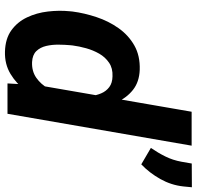

<svg xmlns="http://www.w3.org/2000/svg" viewBox="-30 -762 801 782"><g transform="rotate(90 371.0 -370.5)"><path d="M326.2 -123 434.6 -750H572.8L442.9 0H319.3ZM25.4 -253.9 26.4 -264.6Q32.7 -313 49.1 -362.3Q65.4 -411.6 94 -452.1Q122.6 -492.7 164.6 -516.6Q206.5 -540.5 264.2 -538.6Q313.5 -536.6 345.7 -511Q377.9 -485.4 395.8 -445.1Q413.6 -404.8 420.2 -359.6Q426.8 -314.5 425.3 -273.9L422.9 -250.5Q415 -207 396.7 -160.9Q378.4 -114.7 349.4 -75.4Q320.3 -36.1 280.5 -12.2Q240.7 11.7 189.9 10.3Q136.7 8.8 102.8 -15.9Q68.8 -40.5 50.3 -79.6Q31.7 -118.7 26.4 -164.6Q21 -210.4 25.4 -253.9ZM164.6 -265.1 163.6 -254.9Q161.6 -233.9 161.4 -207.8Q161.1 -181.6 166.7 -157.5Q172.4 -133.3 187.7 -117.4Q203.1 -101.6 232.4 -100.1Q269.5 -98.6 296.4 -117.4Q323.2 -136.2 339.6 -166Q356 -195.8 361.8 -228.5L370.6 -293.5Q373 -315.9 370.6 -338.9Q368.2 -361.8 359.6 -381.8Q351.1 -401.9 334.2 -414.6Q317.4 -427.2 290.5 -427.7Q257.8 -429.2 235.1 -413.8Q212.4 -398.4 198.2 -373.8Q184.1 -349.1 176 -320.3Q168 -291.5 164.6 -265.1ZM742.2 -751 738.8 -715.8Q733.4 -666.5 708.7 -622.6Q684.1 -578.6 648.9 -544.9L582 -584Q602.1 -613.3 616.9 -643.3Q631.8 -673.3 638.2 -708.5L645.5 -750.5Z"/></g></svg>

Font: Roboto
Style: Bold Italic
Weight: 700
Italic angle: -12°
Designer: Christian Robertson
Foundry: Google
Version: Version 3.0